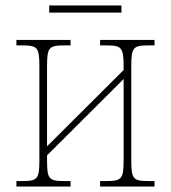

<svg xmlns="http://www.w3.org/2000/svg" viewBox="-20 -682 624 702"><path d="M160 -636H424V-662H160ZM40 0H238V-20H217C158 -20 152 -27 152 -98V-114L432 -393V-98C432 -27 425 -20 367 -20H346V0H545V-20H525C466 -20 460 -27 460 -98V-438C460 -509 466 -516 525 -516H545V-536H346V-516H367C425 -516 432 -509 432 -438V-426L152 -147V-438C152 -509 158 -516 217 -516H238V-536H40V-516H59C118 -516 124 -509 124 -438V-98C124 -27 118 -20 59 -20H40Z"/></svg>

Font: Noto Serif SemiCondensed Thin
Style: Regular
Weight: 100
Width: 4
Designer: Monotype Design Team
Foundry: Monotype Imaging Inc.
Version: Version 2.015